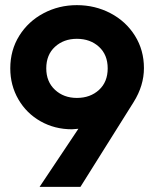

<svg xmlns="http://www.w3.org/2000/svg" viewBox="-20 -727 600 747"><path d="M285 -226Q267 -224 260 -224Q193 -224 138 -255Q83 -286 51.5 -340.5Q20 -395 20 -461Q20 -532 55 -588Q90 -644 149.5 -675.5Q209 -707 279 -707Q350 -707 410 -675.5Q470 -644 505 -588Q540 -532 540 -462Q540 -394 500 -330L293 0H134ZM399 -461Q399 -514 365 -545Q331 -576 279 -576Q228 -576 194 -545Q160 -514 160 -461Q160 -409 194 -377.5Q228 -346 279 -346Q331 -346 365 -377Q399 -408 399 -461Z"/></svg>

Font: Hanken Grotesk ExtraBold
Style: Regular
Weight: 800
Designer: Alfredo Marco Pradil
Foundry: Hanken Design Co.
Version: Version 3.014